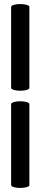

<svg xmlns="http://www.w3.org/2000/svg" viewBox="-20 -834 205 948"><path d="M35 -800V-400C35 -392 55 -386 80 -386C105 -386 125 -392 125 -400V-800C125 -808 105 -814 80 -814C55 -814 35 -808 35 -800ZM35 -320V80C35 88 55 94 80 94C105 94 125 88 125 80V-320C125 -328 105 -334 80 -334C55 -334 35 -328 35 -320Z"/></svg>

Font: Nupuram
Style: Regular
Weight: 400
Designer: Santhosh Thottingal (santhosh.thottingal@gmail.com)
Foundry: SMC
Version: Version 1.000